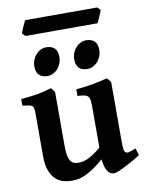

<svg xmlns="http://www.w3.org/2000/svg" viewBox="-93 -899 748 979"><g transform="rotate(-10 281.5 -409.0)"><path d="M558.6 -54.7Q540.5 -43 518.8 -30.8Q497.1 -18.6 476.8 -8.3Q456.5 2 440.7 8.3Q424.8 14.6 418.9 14.6Q410.2 14.6 402.1 11.5Q394 8.3 387 -0.7Q379.9 -9.8 374.5 -25.6Q369.1 -41.5 366.2 -66.4Q335.9 -40 311.8 -24.2Q287.6 -8.3 267.8 0.5Q248 9.3 231.4 12Q214.8 14.6 199.2 14.6Q176.3 14.6 154.3 8.3Q132.3 2 114.7 -14.9Q97.2 -31.7 86.4 -61Q75.7 -90.3 75.7 -136.2V-336.4Q75.7 -359.9 75 -372.8Q74.2 -385.7 68.6 -392.3Q63 -398.9 51 -401.4Q39.1 -403.8 16.6 -406.2V-440.4Q41 -442.4 61.3 -444.8Q81.5 -447.3 100.1 -450.4Q118.7 -453.6 137 -458Q155.3 -462.4 175.8 -468.8L192.9 -446.3V-167Q192.9 -136.7 196.5 -117.7Q200.2 -98.6 207.5 -88.1Q214.8 -77.6 225.3 -73.7Q235.8 -69.8 249.5 -69.8Q259.8 -69.8 271.7 -72.3Q283.7 -74.7 298.1 -81.3Q312.5 -87.9 329.3 -99.1Q346.2 -110.4 366.2 -127.9V-336.4Q366.2 -358.4 364.5 -371.6Q362.8 -384.8 356.4 -392.1Q350.1 -399.4 337.2 -402.3Q324.2 -405.3 301.8 -406.2V-440.4Q350.6 -444.8 390.4 -452.4Q430.2 -460 465.3 -468.8L483.4 -446.3V-138.7Q483.4 -123.5 483.9 -113.5Q484.4 -103.5 485.6 -96.9Q486.8 -90.3 489 -86.4Q491.2 -82.5 494.6 -80.1Q500.5 -76.2 511 -78.4Q521.5 -80.6 546.4 -91.3ZM452.1 -619.1Q452.1 -601.1 446 -585.4Q439.9 -569.8 429.4 -558.1Q418.9 -546.4 405 -539.6Q391.1 -532.7 375.5 -532.7Q347.2 -532.7 332.5 -547.9Q317.9 -563 317.9 -592.3Q317.9 -610.4 324.2 -626Q330.6 -641.6 341.1 -653.3Q351.6 -665 365.2 -671.6Q378.9 -678.2 394 -678.2Q421.4 -678.2 436.8 -663.6Q452.1 -648.9 452.1 -619.1ZM245.6 -619.1Q245.6 -601.1 239.5 -585.4Q233.4 -569.8 223.1 -558.1Q212.9 -546.4 199 -539.6Q185.1 -532.7 169.4 -532.7Q141.1 -532.7 126.2 -547.9Q111.3 -563 111.3 -592.3Q111.3 -610.4 117.7 -626Q124 -641.6 134.5 -653.3Q145 -665 158.9 -671.6Q172.9 -678.2 187.5 -678.2Q215.3 -678.2 230.5 -663.6Q245.6 -648.9 245.6 -619.1ZM494.6 -817.9Q493.2 -812.5 489.5 -803.5Q485.8 -794.4 481.4 -784.7Q477.1 -774.9 473.1 -766.4Q469.2 -757.8 467.3 -753.4H94.2L78.6 -769Q80.1 -774.4 83.5 -783.2Q86.9 -792 91.3 -801.5Q95.7 -811 99.6 -819.6Q103.5 -828.1 106 -833H479Z"/></g></svg>

Font: Gentium Basic
Style: Bold
Weight: 700
Designer: J. Victor Gaultney and Annie Olsen
Foundry: SIL International
Version: Version 1.100